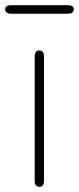

<svg xmlns="http://www.w3.org/2000/svg" viewBox="-29 -722 305 742"><path d="M123 0Q105 0 105 -24V-503Q105 -527 123 -527Q141 -527 141 -503V-24Q141 0 123 0ZM15 -669Q-9 -669 -9 -686Q-9 -702 15 -702H232Q256 -702 256 -686Q256 -669 232 -669Z"/></svg>

Font: Resource Han Rounded JP ExtraLight
Style: Regular
Weight: 250
Designer: Cyano Hao (round all glyphs); Ryoko NISHIZUKA 西塚涼子 (kana, bopomofo & ideographs); Paul D. Hunt (Latin, Greek & Cyrillic)
Foundry: Cyano Hao
Version: 0.990